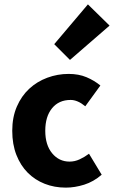

<svg xmlns="http://www.w3.org/2000/svg" viewBox="-20 -846 521 878"><path d="M281 12Q229 12 184.5 -5.5Q140 -23 107 -56Q74 -89 55 -137.5Q36 -186 36 -248Q36 -310 57 -358.5Q78 -407 113.5 -440Q149 -473 196 -490.5Q243 -508 294 -508Q340 -508 375.5 -493Q411 -478 439 -455L370 -360Q335 -389 303 -389Q249 -389 218 -351Q187 -313 187 -248Q187 -183 218.5 -145Q250 -107 298 -107Q322 -107 344.5 -117.5Q367 -128 387 -143L445 -47Q408 -15 365 -1.5Q322 12 281 12ZM300 -572 228 -644 382 -826 481 -729Z"/></svg>

Font: Font
Style: ¶
Weight: 700
Designer: Paul D. Hunt
Foundry: Adobe Systems Incorporated
Version: Version 3.000